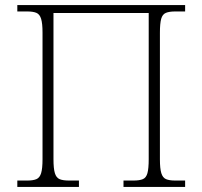

<svg xmlns="http://www.w3.org/2000/svg" viewBox="-20 -734 795 754"><path d="M48 0V-25H87Q110 -25 123 -30.5Q136 -36 141.5 -54Q147 -72 147 -109V-606Q147 -642 141.5 -660Q136 -678 123 -683.5Q110 -689 87 -689H48V-714H707V-689H668Q645 -689 631.5 -683.5Q618 -678 613 -660Q608 -642 608 -605V-108Q608 -72 613.5 -54Q619 -36 632 -30.5Q645 -25 668 -25H707V0H465V-25H504Q528 -25 541 -30.5Q554 -36 559 -54Q564 -72 564 -109V-683H190V-109Q190 -72 195.5 -54Q201 -36 214 -30.5Q227 -25 251 -25H290V0Z"/></svg>

Font: Noto Serif ExtraLight
Style: Regular
Weight: 200
Designer: Monotype Design Team
Foundry: Monotype Imaging Inc.
Version: Version 2.015; ttfautohint (v1.8.4.7-5d5b)